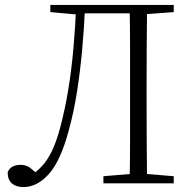

<svg xmlns="http://www.w3.org/2000/svg" viewBox="-20 -743 788 778"><path d="M11 -45Q18 -62 32 -68.5Q46 -75 62 -75Q86 -75 100.5 -64Q115 -53 137 -33V-28H108V-34Q132 -50 152 -72Q172 -94 190 -130.5Q208 -167 224 -226Q244 -302 257 -382Q270 -462 277.5 -547Q285 -632 289 -723H325Q321 -629 313 -542Q305 -455 292.5 -374Q280 -293 259 -216Q226 -92 178.5 -38.5Q131 15 75 15Q45 15 28 0Q11 -15 11 -45ZM505 0Q507 -83 507 -165.5Q507 -248 507 -333V-390Q507 -474 507 -557.5Q507 -641 505 -723H576Q575 -641 574.5 -557.5Q574 -474 574 -390V-333Q574 -249 574.5 -166Q575 -83 576 0ZM399 0V-29L532 -40H550L684 -29V0ZM184 -694V-723H307V-684H295ZM542 -684V-723H684V-694L550 -684ZM307 -689V-723H542V-689Z"/></svg>

Font: Noto Serif KR
Style: Regular
Weight: 200
Designer: Ryoko NISHIZUKA 西塚涼子 (kana & ideographs); Frank Grießhammer (Latin, Greek & Cyrillic); Wenlong ZHANG 张文龙 (bopomofo); San
Foundry: Adobe
Version: Version 2.001;hotconv 1.1.0;makeotfexe 2.6.0